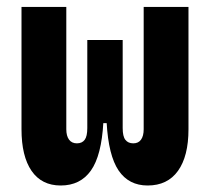

<svg xmlns="http://www.w3.org/2000/svg" viewBox="-20 -538 626 567"><path d="M416 9.8Q360.4 9.8 330.3 -34.4Q300.3 -78.6 294.9 -176.3L342.3 -193.4V-159.7Q342.3 -135.2 350.3 -125Q358.4 -114.7 373.6 -114.7Q388.8 -114.7 396.5 -125.6Q404.3 -136.5 404.3 -156.2V-517.6H536.6V-156.2Q536.6 -76.7 505.6 -33.4Q474.6 9.8 416 9.8ZM159.2 9.8Q103 9.8 73.2 -33.4Q43.5 -76.7 43.5 -156.2V-517.6H175.8V-156.2Q175.8 -136.7 183.8 -125.7Q191.9 -114.7 207.1 -114.7Q222.3 -114.7 230 -125Q237.8 -135.2 237.8 -159.7V-193.4L285.2 -176.3Q279.8 -78.6 248.5 -34.4Q217.3 9.8 159.2 9.8ZM237.8 -174.3V-419.9H342.3V-174.3Z"/></svg>

Font: Cascadia Code
Style: Regular
Weight: 400
Monospace: yes
Designer: Aaron Bell
Foundry: Saja Typeworks
Version: Version 2106.017